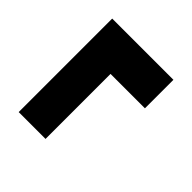

<svg xmlns="http://www.w3.org/2000/svg" viewBox="-51 -538 612 612"><g transform="rotate(-45 255.0 -232.0)"><path d="M466 -94H337.5V-325.5H466ZM44.5 -249V-370H466V-249Z"/></g></svg>

Font: Anek Odia
Style: Bold
Weight: 700
Designer: Yesha Goshar & Mahesh Sahu (Odia), Yesha Goshar (Latin)
Foundry: Ek Type
Version: Version 1.003